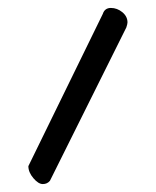

<svg xmlns="http://www.w3.org/2000/svg" viewBox="-20 -315 395 486"><path d="M240.2 -279.8Q245.1 -294.9 260.7 -294.9Q276.4 -294.9 289.6 -284.2Q302.7 -273.4 302.7 -258.3Q302.7 -254.4 299.8 -245.6L106.4 142.6Q99.6 150.9 88.4 150.9Q77.1 150.9 64.5 136Q51.8 121.1 51.8 105.5Z"/></svg>

Font: Shahab
Style: Regular
Weight: 400
Designer: Mohammad Saleh Souzanchi
Foundry: http://font-store.ir
Version: Version:0.0.2;RFB:1.2.5;Building:2016-11-27 11:18:45.721916